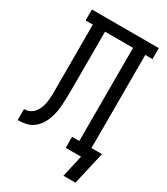

<svg xmlns="http://www.w3.org/2000/svg" viewBox="-213 -829 925 1062"><g transform="rotate(30 250.0 -297.5)"><path d="M373 140 405 0H307V-70H353V-665H174V-313Q174 -312 174 -312Q174 -312 174 -311V-308Q174 -307 174 -306.5Q174 -306 174 -305Q174 -280 173.5 -255Q173 -230 171.5 -204.5Q170 -179 166 -154Q162 -129 153.5 -105.5Q145 -82 130.5 -60.5Q116 -39 95.5 -24.5Q75 -10 50 -5Q25 0 0 0V-70Q14 -70 27.5 -74.5Q41 -79 52 -88Q63 -97 70.5 -109.5Q78 -122 83 -135Q88 -148 90.5 -162Q93 -176 94.5 -190Q96 -204 96 -218.5Q96 -233 96 -247Q96 -264 96 -281Q96 -298 96 -315V-665H50V-735H477V-665H431V-70H498L450 140Z"/></g></svg>

Font: Iosevka Gothic
Style: Regular
Weight: 400
Monospace: yes
Designer: Belleve Invis
Foundry: Belleve Invis
Version: Version 15.5.1; ttfautohint (v1.8.4)